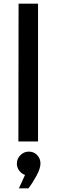

<svg xmlns="http://www.w3.org/2000/svg" viewBox="-20 -770 375 1045"><path d="M80.1 0 81.1 -750H187V0ZM116.2 182.1Q96.7 175.3 84.2 158.2Q71.8 141.1 71.8 120.1Q71.8 93.8 91.1 74.5Q110.4 55.2 137.2 55.2Q164.1 55.2 182.1 74Q200.2 92.8 200.2 120.1Q200.2 147 178.5 186.8Q156.7 226.6 134.8 254.9H83Z"/></svg>

Font: Oakes Grotesk Medium
Style: Regular
Weight: 500
Designer: Samuel Oakes
Foundry: Samuel Oakes
Version: Version 1.000;PS 001.000;hotconv 1.0.88;makeotf.lib2.5.64775